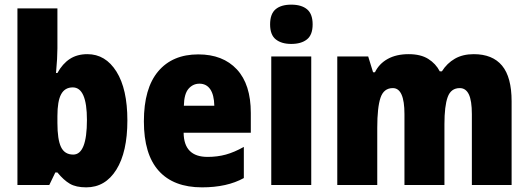

<svg xmlns="http://www.w3.org/2000/svg" viewBox="-20 -796 2275 826"><path d="M227 -588Q227 -568 225.5 -541.5Q224 -515 221 -482H227Q249 -522 280.5 -542.5Q312 -563 356 -563Q434 -563 481 -488Q528 -413 528 -278Q528 -142 480.5 -66Q433 10 351 10Q307 10 280.5 -5.5Q254 -21 227 -54H218L192 0H55V-760H227ZM293 -420Q259 -420 243 -390.5Q227 -361 227 -297V-267Q227 -196 242.5 -163.5Q258 -131 295 -131Q354 -131 354 -280Q354 -420 293 -420Z M833 -562Q939 -562 999 -497.5Q1059 -433 1059 -310V-225H770Q771 -121 873 -121Q915 -121 951.5 -131Q988 -141 1029 -164V-30Q957 10 849 10Q727 10 663 -61Q599 -132 599 -274Q599 -416 660.5 -489Q722 -562 833 -562ZM838 -436Q810 -436 791 -414Q772 -392 771 -341H902Q901 -388 884.5 -412Q868 -436 838 -436Z M1233 -776Q1277 -776 1301 -756Q1325 -736 1325 -691Q1325 -646 1300.5 -626.5Q1276 -607 1233 -607Q1191 -607 1166.5 -626.5Q1142 -646 1142 -691Q1142 -736 1165.5 -756Q1189 -776 1233 -776ZM1319 -553V0H1147V-553Z M2018 -563Q2099 -563 2140 -513.5Q2181 -464 2181 -360V0H2010V-305Q2010 -363 1997 -390Q1984 -417 1958 -417Q1920 -417 1906 -378.5Q1892 -340 1892 -262V0H1720V-305Q1720 -417 1670 -417Q1631 -417 1617 -375.5Q1603 -334 1603 -246V0H1431V-553H1564L1585 -485H1593Q1611 -522 1648 -542.5Q1685 -563 1738 -563Q1790 -563 1822.5 -542.5Q1855 -522 1872 -489H1881Q1903 -524 1937 -543.5Q1971 -563 2018 -563Z"/></svg>

Font: Noto Sans Bengali Condensed Black
Style: Regular
Weight: 900
Width: 3
Designer: Joana Ranito - Universal Thirst; Jelle Bosma - Monotype Design Team
Foundry: Universal Thirst ehf.
Version: Version 3.000; ttfautohint (v1.8.4.7-5d5b)